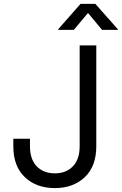

<svg xmlns="http://www.w3.org/2000/svg" viewBox="-20 -962 629 992"><path d="M263.2 9.8Q168 9.8 108.4 -46.6Q48.8 -103 48.8 -206.5V-245.1H134.8V-206.5Q134.8 -138.7 169.9 -102.5Q205.1 -66.4 263.2 -66.4Q321.3 -66.4 356.4 -102.5Q391.6 -138.7 391.6 -206.5V-727.5H477.5V-206.5Q477.5 -103 418 -46.6Q358.4 9.8 263.2 9.8ZM361.3 -807.6H280.8V-811L396 -941.9H472.7L588.9 -811V-807.6H507.3L434.6 -895Z"/></svg>

Font: V-Inter
Style: Regular-375
Weight: 375
Designer: Rasmus Andersson
Foundry: rsms
Version: Version 4.000;git-4146feb